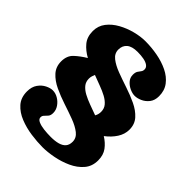

<svg xmlns="http://www.w3.org/2000/svg" viewBox="-221 -886 1020 1020"><g transform="rotate(45 289.0 -375.5)"><path d="M371.5 -658Q371.5 -646.5 365.5 -639Q359.5 -631.5 353.2 -621.8Q347 -612 347 -594Q347 -572 361.5 -555.8Q376 -539.5 396 -530.5Q416 -521.5 433 -521.5Q451.5 -521.5 473.2 -531Q495 -540.5 510.8 -560.5Q526.5 -580.5 526.5 -612Q526.5 -654.5 503.8 -684.2Q481 -714 443.5 -732.2Q406 -750.5 360.2 -759Q314.5 -767.5 268.5 -767.5Q233 -767.5 192 -757Q151 -746.5 114.8 -726.5Q78.5 -706.5 55.5 -676.8Q32.5 -647 32.5 -608Q32.5 -564 56 -535.8Q79.5 -507.5 115.5 -488Q80.5 -467 54 -442.5Q27.5 -418 27.5 -375Q27.5 -334.5 52.5 -307Q77.5 -279.5 116.8 -261Q156 -242.5 200.2 -228Q244.5 -213.5 284 -198.8Q323.5 -184 348.2 -164.5Q373 -145 373 -116Q373 -92.5 361 -78.5Q349 -64.5 326.2 -58.2Q303.5 -52 272 -52Q246 -52 220.2 -55Q194.5 -58 177.2 -65.8Q160 -73.5 160 -87.5Q160 -99 168 -106.5Q176 -114 184 -123.8Q192 -133.5 192 -151.5Q192 -173.5 179 -192.5Q166 -211.5 146.2 -223.2Q126.5 -235 105.5 -235Q87.5 -235 65.8 -224.2Q44 -213.5 28 -191Q12 -168.5 12 -133.5Q12 -87.5 38.2 -58Q64.5 -28.5 105.8 -12Q147 4.5 193.2 11Q239.5 17.5 280 17.5Q316.5 17.5 361 9Q405.5 0.5 446 -18Q486.5 -36.5 512.8 -67Q539 -97.5 539 -142Q539 -182 519.2 -208.8Q499.5 -235.5 468.5 -254.5Q501.5 -279.5 521.2 -310.2Q541 -341 541 -375Q541 -416 516.2 -443.2Q491.5 -470.5 452.5 -489Q413.5 -507.5 369.5 -522Q325.5 -536.5 286.5 -551.2Q247.5 -566 222.8 -585.5Q198 -605 198 -634Q198 -664 218 -681Q238 -698 279.5 -698Q305.5 -698 326.2 -694Q347 -690 359.2 -681Q371.5 -672 371.5 -658ZM205.5 -451Q235 -439.5 263.8 -429Q292.5 -418.5 315.8 -406Q339 -393.5 353.2 -376.8Q367.5 -360 367.5 -335.5Q367.5 -316 358 -300Q328 -311 299.2 -321.5Q270.5 -332 247.2 -344.5Q224 -357 210.2 -373.8Q196.5 -390.5 196.5 -414.5Q196.5 -425 199.5 -434.5Q202.5 -444 205.5 -451Z"/></g></svg>

Font: Besley ExtraBold
Style: Regular
Weight: 800
Designer: Owen Earl
Foundry: indestructible type*
Version: Version 2.001